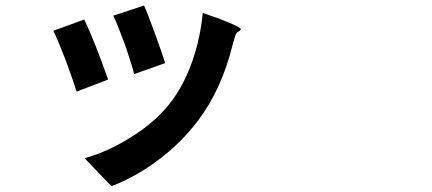

<svg xmlns="http://www.w3.org/2000/svg" viewBox="-20 -591 1540 684"><path d="M377 72.3 329.1 22.5 281.2 -27.3Q362.3 -49.8 442.4 -99.6Q532.2 -154.3 585.9 -223.6Q632.8 -283.2 664.1 -370.1Q694.3 -456.1 702.1 -544.9Q755.9 -527.3 794.9 -510.7Q839.8 -492.2 837.9 -486.3Q835.9 -482.4 831.1 -479.5Q822.3 -475.6 818.4 -464.8Q816.4 -456.1 811.5 -441.4Q810.5 -437.5 809.6 -434.6Q769.5 -271.5 684.6 -160.2Q623 -79.1 539.1 -17.6Q461.9 40 377 72.3ZM252.9 -264.6Q243.2 -296.9 213.9 -377Q183.6 -455.1 169.9 -481.4L280.3 -521.5Q319.3 -438.5 365.2 -307.6ZM458 -327.1Q453.1 -348.6 429.7 -418.9Q426.8 -425.8 425.8 -429.7Q400.4 -500 383.8 -535.2L493.2 -571.3Q506.8 -541 532.7 -469.7Q558.6 -398.4 568.4 -366.2Z"/></svg>

Font: Bpmf GenSeki Gothic B
Style: B
Weight: 700
Foundry: But Ko
Version: Version 1.320